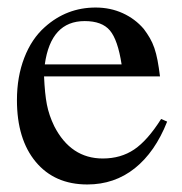

<svg xmlns="http://www.w3.org/2000/svg" viewBox="-20 -480 484 510"><path d="M424 -157Q392 -76 338 -33Q284 10 212 10Q125 10 75 -50Q25 -110 25 -214Q25 -276 44.5 -326.5Q64 -377 99 -408Q157 -460 234 -460Q273 -460 306 -445Q339 -430 362 -403Q371 -391 378 -379Q385 -367 390 -352.5Q395 -338 398.5 -319.5Q402 -301 405 -277H97Q99 -231 104.5 -202.5Q110 -174 124 -145Q168 -59 253 -59Q301 -59 336.5 -83Q372 -107 408 -164ZM303 -309Q293 -374 272 -399Q251 -424 205 -424Q115 -424 99 -309Z"/></svg>

Font: Klingon pIqaD HaSta
Style: Regular
Weight: 400
Width: 0
Designer: Mike Neff (qa'vaj)
Foundry: Mike Neff and Michael Everson
Version: Version 2.003